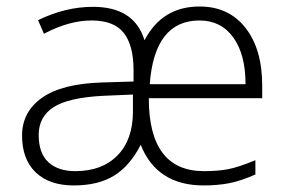

<svg xmlns="http://www.w3.org/2000/svg" viewBox="-20 -561 885 591"><path d="M594.2 -498Q455.6 -498 440.9 -301.8H735.8Q735.8 -393.6 698 -445.8Q660.2 -498 594.2 -498ZM211.9 -34.2Q294.4 -34.2 341.8 -82.8Q389.2 -131.3 389.2 -217.8V-270L297.9 -266.1Q190.9 -260.7 145 -231.2Q99.1 -201.7 99.1 -145.5Q99.1 -89.4 128.9 -61.8Q158.7 -34.2 211.9 -34.2ZM606.9 9.8Q462.9 9.8 413.1 -115.2Q379.9 -50.3 331.1 -20.3Q282.2 9.8 207 9.8Q131.8 9.8 89.8 -30.5Q47.9 -70.8 47.9 -143.6Q47.9 -216.3 108.9 -259.8Q169.9 -303.2 293 -307.1L391.1 -310.1V-345.2Q391.1 -420.9 361.1 -459.5Q331.1 -498 261.7 -498Q192.4 -498 115.2 -457L97.2 -499Q181.6 -540 266.1 -540Q393.6 -540 424.8 -437Q479 -541 594.2 -541Q684.1 -541 735.6 -475.3Q787.1 -409.7 787.1 -297.9V-258.8H438Q438 -34.2 607.9 -34.2Q649.4 -34.2 681.2 -40Q712.9 -45.9 766.1 -67.9V-23.9Q721.2 -3.9 685.5 2.9Q649.9 9.8 606.9 9.8Z"/></svg>

Font: OpenSans-Light
Style: Regular
Weight: 300
Foundry: Ascender Corporation
Version: Version 1.10